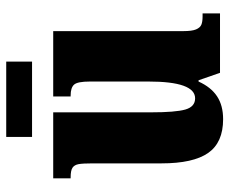

<svg xmlns="http://www.w3.org/2000/svg" viewBox="-80 -647 737 617"><g transform="rotate(-90 288.5 -338.5)"><path d="M72 -188V-409Q72 -441 69.5 -454.5Q67 -468 58 -474Q49 -480 27 -480H24V-536H236V-222Q236 -143 245 -111.5Q254 -80 281 -80Q335 -80 335 -230V-418Q335 -458 325 -469Q315 -480 290 -480H287V-536H497V-118Q497 -90 502.5 -77Q508 -64 517.5 -60Q527 -56 544 -56H554V0H363L339 -69H335Q317 -29 287.5 -9.5Q258 10 214 10Q139 10 105.5 -38Q72 -86 72 -188ZM157 -687H399V-604H157Z"/></g></svg>

Font: Noto Serif CondBlack
Style: Regular
Weight: 900
Width: 3
Designer: Monotype Design Team
Foundry: Monotype Imaging Inc.
Version: Version 1.001